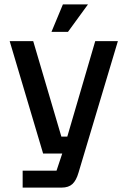

<svg xmlns="http://www.w3.org/2000/svg" viewBox="-20 -721 577 873"><path d="M83 55H237L263 -23H176L24 -534H131L259 -100H286L413 -534H516L337 64Q327 99 309.5 115.5Q292 132 260 132H83ZM266 -701H380L289 -576H214Z"/></svg>

Font: Mozilla Headline BETA
Style: Regular
Weight: 400
Designer: Studio DRAMA
Foundry: Studio DRAMA
Version: Version 0.100